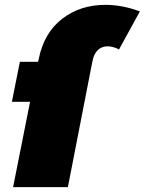

<svg xmlns="http://www.w3.org/2000/svg" viewBox="-20 -772 597 792"><path d="M34 0 104 -352H29L62 -517H137L140 -530Q162 -637 236.5 -694.5Q311 -752 415 -752Q484 -752 557 -725L471 -568Q446 -581 423 -581Q400 -581 383.5 -565.5Q367 -550 361 -518L260 0Z"/></svg>

Font: Montserrat Black
Style: Italic
Weight: 900
Italic angle: -11.3°
Designer: Julieta Ulanovsky
Foundry: Julieta Ulanovsky
Version: Version 9.000; ttfautohint (v1.8.4.7-5d5b)